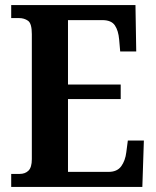

<svg xmlns="http://www.w3.org/2000/svg" viewBox="-20 -734 611 754"><path d="M24 0V-51H57Q79 -51 92 -64Q105 -77 105 -109V-600Q105 -642 90 -652.5Q75 -663 55 -663H24V-714H512L515 -532H452L448 -578Q445 -614 431 -634.5Q417 -655 382 -655H247V-402H454V-345H247V-59H406Q440 -59 456 -81Q472 -103 476 -136L482 -182H545L539 0Z"/></svg>

Font: Noto Serif Khmer Condensed
Style: Bold
Weight: 700
Width: 3
Designer: Danh Hong and the Monotype Design Team
Foundry: Monotype Imaging Inc.
Version: Version 2.004; ttfautohint (v1.8.4.7-5d5b)